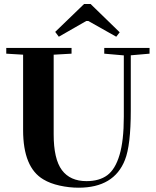

<svg xmlns="http://www.w3.org/2000/svg" viewBox="-20 -895 754 929"><path d="M264.6 -717.3 247.1 -740.7 386.7 -875.5H418.5L559.1 -738.8L542.5 -717.3L407.2 -793.5H397.5ZM360.4 13.2Q314.5 13.2 268.3 2.9Q222.2 -7.3 189.9 -26.9Q91.8 -84.5 91.8 -265.6V-630.4L10.3 -635.3V-663.1H326.2V-635.3L239.7 -630.4V-245.1Q239.7 -125.5 279.5 -72Q319.3 -18.6 398.4 -18.6Q460.4 -18.6 499 -47.1Q537.6 -75.7 558.3 -145Q579.1 -214.4 579.1 -330.1V-627L484.4 -635.3V-663.1H703.6V-635.3L612.8 -627.4V-361.3Q612.8 -191.9 584.5 -121.1Q531.7 13.2 360.4 13.2Z"/></svg>

Font: Elstob 18pt
Style: Bold
Weight: 700
Designer: Peter S. Baker
Version: Version 1.015